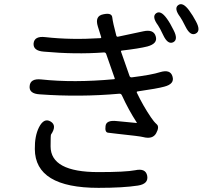

<svg xmlns="http://www.w3.org/2000/svg" viewBox="-20 -854 1040 926"><path d="M455 52Q149 52 148 -135Q147 -198 168 -240Q192 -287 224 -268Q256 -249 226 -205Q224 -202 224 -148Q224 -24 454 -24Q586 -24 632 -33Q683 -44 690 -6Q697 33 645 41Q574 52 455 52ZM733 -211Q716 -181 670 -193Q656 -197 543 -209Q517 -212 501 -214Q485 -216 489 -246Q492 -276 544 -270L637 -261Q642 -260 639 -264Q600 -324 568 -394Q564 -403 555 -402Q365 -385 172 -399Q119 -402 123 -439Q126 -476 178 -471Q335 -454 530 -472Q535 -472 533 -477L492 -594Q489 -602 480 -601Q343 -591 191 -605Q139 -609 142 -645Q146 -681 198 -675Q322 -661 464 -670Q469 -670 468 -675L452 -726Q436 -777 478 -785Q519 -794 521.5 -770Q524 -746 541 -682Q543 -676 549 -677L671 -703Q721 -714 731 -679Q742 -644 691 -630Q652 -620 567 -610Q562 -609 564 -604L605 -487Q608 -480 616 -481Q712 -493 752 -506Q802 -521 812 -485Q823 -449 772 -436Q740 -427 643 -413Q638 -412 640 -407Q670 -344 708 -288Q722 -267 736 -254.5Q750 -242 733 -211ZM815 -650Q789 -638 767 -685Q751 -719 742 -732Q711 -774 733 -790Q755 -806 785 -764Q801 -742 817 -709Q841 -663 815 -650ZM924 -692Q898 -679 875 -725Q857 -761 849 -772Q818 -813 839 -829Q861 -846 892 -804Q911 -778 925 -751Q950 -705 924 -692Z"/></svg>

Font: Resource Han Rounded KR
Style: Regular
Weight: 400
Designer: Cyano Hao (round all glyphs); Ryoko NISHIZUKA 西塚涼子 (kana, bopomofo & ideographs); Paul D. Hunt (Latin, Greek & Cyrillic)
Foundry: Cyano Hao
Version: 0.990